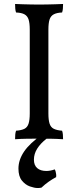

<svg xmlns="http://www.w3.org/2000/svg" viewBox="-20 -699 394 968"><path d="M192 -20 215 0Q184 24 167.5 50.5Q151 77 151 106Q151 134 167.5 148.5Q184 163 214 163Q223 163 234 161Q245 159 256 155Q259 160 260.5 166Q262 172 263 179Q264 186 263 194Q244 204 225.5 217Q207 230 189 247Q185 248 180 248.5Q175 249 170 249Q154 249 131 241Q108 233 90.5 211.5Q73 190 73 151Q73 107 101.5 65Q130 23 192 -20ZM130 -549Q130 -583 124 -601Q118 -619 103 -627Q88 -635 61 -636Q58 -644 57 -655Q56 -666 56 -679Q75 -678 94.5 -677.5Q114 -677 135 -676.5Q156 -676 177 -676Q199 -676 219 -676.5Q239 -677 258.5 -677.5Q278 -678 298 -679Q298 -666 297 -655Q296 -644 293 -636Q267 -635 251.5 -627Q236 -619 230 -601Q224 -583 224 -549V-127Q224 -94 230 -75.5Q236 -57 251.5 -49.5Q267 -42 293 -40Q296 -32 297 -21.5Q298 -11 298 3Q268 1 237 0.5Q206 0 177 0Q148 0 115 0.5Q82 1 56 3Q56 -11 57 -21.5Q58 -32 61 -40Q88 -42 103 -49.5Q118 -57 124 -75.5Q130 -94 130 -127Z"/></svg>

Font: Vollkorn
Style: Regular
Weight: 400
Designer: Friedrich Althausen
Foundry: Friedrich Althausen
Version: Version 5.001